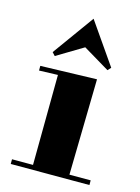

<svg xmlns="http://www.w3.org/2000/svg" viewBox="-97 -659 522 716"><g transform="rotate(15 164.0 -300.5)"><path d="M27.8 -380.9 245.1 -387.2 237.8 -17.1H319.8V1H16.1V-17.1H97.2L100.1 -365.2L27.8 -362.8ZM174.3 -602.1 285.2 -442.4 273.9 -430.2 171.9 -491.2 70.3 -430.2 59.1 -442.4Z"/></g></svg>

Font: Purple Purse
Style: Regular
Weight: 400
Designer: Astigmatic (AOETI)
Foundry: Astigmatic (AOETI)
Version: Version 1.000